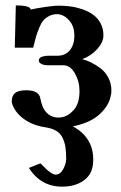

<svg xmlns="http://www.w3.org/2000/svg" viewBox="-20 -466 450 717"><path d="M87.9 161.1Q94.7 158.2 109.1 152.6Q123.5 147 130.9 144Q146.5 159.7 154.1 166.7Q161.6 173.8 171.1 179.9Q180.7 186 188 186Q205.1 186 216.1 165.5Q227.1 145 227.1 127Q227.1 100.6 224.4 83.3Q221.7 65.9 214.1 49.6Q206.5 33.2 191.2 23.4Q175.8 13.7 151.9 9.8Q96.2 2 60.1 -28.8Q42.5 -43.9 33.2 -60.8Q23.9 -77.6 23.9 -87.9Q23.9 -107.9 36.1 -118.4Q48.3 -128.9 78.1 -128.9Q126.5 -128.9 130.9 -97.2Q144 -26.9 200.2 -26.9Q205.1 -26.9 208 -27.8Q233.4 -30.8 255.1 -54.9Q276.9 -79.1 276.9 -126Q276.9 -161.6 259.8 -191.9Q242.7 -222.2 216.8 -222.2H206.1H161.1Q153.3 -222.2 146 -223.4Q138.7 -224.6 131.8 -229Q125 -233.4 125 -240.2Q125 -253.4 147.9 -256.8Q151.9 -257.8 161.1 -257.8H192.9Q224.6 -257.8 241.2 -278.8Q257.8 -299.8 257.8 -333Q257.8 -364.7 241.5 -386Q225.1 -407.2 203.1 -412.1Q200.2 -413.1 192.9 -413.1Q176.3 -413.1 162.8 -405.8Q149.4 -398.4 141.4 -388.9Q133.3 -379.4 125.5 -359.9Q117.7 -340.3 114 -327.1Q110.4 -314 104 -288.1H35.2L39.1 -445.8Q80.1 -445.8 90.8 -437Q97.7 -430.2 91.8 -430.2Q96.2 -430.2 118.2 -435.1Q175.3 -444.8 199.2 -444.8Q222.2 -444.8 243.9 -441.9Q265.6 -439 288.3 -431.2Q311 -423.3 327.9 -411.1Q344.7 -398.9 355.5 -379.2Q366.2 -359.4 366.2 -334Q366.2 -308.6 343.3 -283Q320.3 -257.3 287.1 -245.1Q303.7 -240.7 320.8 -232.4Q337.9 -224.1 355.7 -210.7Q373.5 -197.3 384.8 -175.5Q396 -153.8 396 -127.9Q396 -116.7 394 -110.8Q388.2 -73.2 353 -40.3Q317.9 -7.3 252 5.9Q329.6 47.9 328.1 132.8Q328.1 180.7 295.7 205.8Q263.2 231 211.9 231Q132.3 231 87.9 161.1Z"/></svg>

Font: Common Serif
Style: Bold
Weight: 700
Designer: Philipp H. Poll, Khaled Hosny
Foundry: Stefan Peev, Context Ltd.
Version: Version 1.026